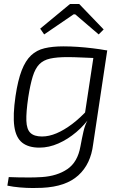

<svg xmlns="http://www.w3.org/2000/svg" viewBox="-20 -730 613 965"><path d="M455 -477H519L448 -4Q442 45 423.5 84Q405 123 373.5 151.5Q342 180 297 195.5Q252 211 192 214Q176 215 145 215Q114 215 79.5 212Q45 209 17 203L24 160Q48 161 73 161.5Q98 162 127 162Q156 162 190 160Q267 155 318.5 120Q370 85 384 7Q392 -36 399.5 -69Q407 -102 420 -125L403 -134ZM298 -497Q333 -497 370 -494.5Q407 -492 444.5 -487.5Q482 -483 515 -477L487 -437Q432 -439 391 -441Q350 -443 319 -443Q266 -443 232 -435.5Q198 -428 177.5 -407Q157 -386 144.5 -345.5Q132 -305 122 -241Q111 -166 112.5 -123Q114 -80 133 -62Q152 -44 191 -44Q226 -44 264 -60Q302 -76 342.5 -106.5Q383 -137 424 -182L438 -149Q406 -102 363.5 -66Q321 -30 273.5 -9Q226 12 178 12Q123 12 91.5 -13Q60 -38 52 -94.5Q44 -151 58 -247Q70 -327 89 -376Q108 -425 136 -451.5Q164 -478 204 -487.5Q244 -497 298 -497ZM378 -710 501 -582 476 -557 358 -658H350L202 -557L182 -586L332 -710Z"/></svg>

Font: Exo 2 Light
Style: Italic
Weight: 300
Italic angle: -8°
Designer: Natanael Gama
Foundry: Natanael Gama
Version: Version 2.010